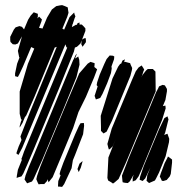

<svg xmlns="http://www.w3.org/2000/svg" viewBox="-20 -737 725 751"><path d="M50 -567 40 -563 30 -564 21 -573 20 -581V-593L34 -621L41 -630L56 -635L66 -632L74 -622L90 -660L100 -676L112 -689L128 -683V-672L126 -665L133 -672L138 -667L144 -661L142 -653L133 -629V-628L144 -626L146 -625L164 -668L183 -700L200 -713L215 -716L223 -717L234 -713L245 -708L246 -700L248 -687L243 -671L224 -625L231 -621L252 -670L270 -688L272 -680L275 -673L272 -666L266 -648L265 -644L264 -643L261 -631L270 -636L277 -640H281L283 -646L291 -649V-641H300L308 -633L314 -626V-616L301 -582L309 -587L315 -588L316 -580V-572L308 -561L303 -554L298 -564L299 -579L295 -567L281 -554L273 -551L269 -535L210 -389L110 -148L87 -94L71 -58L64 -47L53 -44L45 -41L46 -50L50 -73L66 -113L63 -114L66 -121L74 -144L113 -238L227 -513L243 -551L240 -552L236 -563V-564L103 -245L67 -159L56 -138L52 -131L44 -137L46 -144L53 -164L64 -189V-190L60 -203L63 -211L98 -301L202 -554L197 -552L194 -551L115 -359L83 -286L77 -278L68 -256L57 -238V-244L62 -262L65 -268L62 -272L57 -292V-379L89 -487L114 -547L102 -553L70 -477L56 -447L50 -436L39 -439V-450L47 -488L57 -514L55 -512L54 -518L50 -538L66 -595ZM279 -435 228 -310 145 -111 111 -36 105 -27 94 -23 86 -20 82 -26 76 -35 80 -51 93 -85 115 -137 237 -432 267 -504H268V-505L276 -522L281 -527L275 -512L274 -508L286 -516L290 -503L291 -484ZM399 -411 381 -370 372 -354 355 -348 350 -362 362 -399 358 -404 360 -415 370 -445 388 -487 397 -506 409 -520 422 -519 427 -516 426 -505 416 -477 417 -469 414 -451ZM490 -440 418 -265 397 -222 385 -215 375 -225V-241L374 -284L420 -430L442 -476L450 -487L454 -488L456 -493L459 -500L469 -505L467 -500L466 -494L470 -495L481 -492L489 -490L491 -484L497 -471L496 -463ZM348 -434 316 -358 287 -299 266 -236 217 -118 186 -44 170 -24 168 -30 167 -36 164 -29 153 -17H139L131 -16L127 -24L122 -36L125 -49L138 -86L159 -138L242 -337L290 -450L323 -488L334 -495L350 -490V-485L349 -475L360 -466L357 -458ZM533 -433 525 -414 537 -443 551 -461 558 -467H564H578L588 -457L589 -380L473 -102L444 -37L429 -24L422 -19L415 -24L403 -31L400 -41L404 -121L432 -192L421 -165L411 -155L406 -152L404 -158L400 -174L417 -234L497 -426L511 -458L522 -473L534 -481L540 -472L544 -465L541 -458ZM614 -268 535 -76 522 -47 511 -32 499 -27V-41L503 -54L488 -28L480 -21L469 -22L460 -24L459 -29L457 -50L484 -120L567 -319L590 -375L599 -392L602 -399L616 -405L625 -403L633 -389V-380L627 -346L617 -322L627 -324L628 -313ZM628 -126 602 -62 591 -40 586 -31 563 -21 553 -30 554 -35 556 -51 568 -81 548 -39 538 -29 526 -34 528 -46 542 -87 601 -229 623 -275 635 -282 639 -270 626 -218 618 -199 622 -209 635 -214 637 -208 642 -194 641 -181ZM260 -79 231 -17 223 -6 213 -7H207V-13L208 -29L217 -51L213 -56L216 -68L228 -101L274 -212L289 -245L295 -255L308 -256L309 -245L305 -212L274 -132L265 -110ZM632 -33 619 -29 613 -30 608 -41 605 -46 609 -59 624 -99 634 -118 637 -125 644 -120 653 -113V-101L648 -57L644 -47ZM296 -81 288 -64 283 -76 285 -81 291 -97 303 -107 302 -102Z"/></svg>

Font: Rubik Marker Hatch
Style: Regular
Weight: 400
Designer: Hubert and Fischer, NaN
Foundry: Hubert & Fischer, NaN
Version: Version 2.200